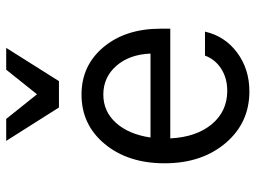

<svg xmlns="http://www.w3.org/2000/svg" viewBox="-126 -716 851 640"><g transform="rotate(-90 300.0 -395.5)"><path d="M159.2 -253.9Q163.6 -167 206.5 -115.5Q249.5 -64 317.9 -64Q359.9 -64 391.4 -84.2Q422.9 -104.5 435.1 -138.2H515.1Q500 -71.8 445.1 -31Q390.1 9.8 315.9 9.8Q210.9 9.8 143.6 -69.6Q76.2 -148.9 76.2 -272.9Q76.2 -394.5 140.4 -472.2Q204.6 -549.8 305.2 -549.8Q402.3 -549.8 463.6 -476.3Q524.9 -402.8 524.9 -286.1V-253.9ZM305.2 -477.1Q249 -477.1 210.9 -434.8Q172.9 -392.6 162.1 -319.8H441.9Q439 -390.6 400.9 -433.8Q362.8 -477.1 305.2 -477.1ZM262.2 -625 150.9 -800.8H224.1L306.2 -698.2L388.2 -800.8H460.9L350.1 -625Z"/></g></svg>

Font: CommitMono
Style: Regular
Weight: 400
Monospace: yes
Designer: Eigil Nikolajsen
Foundry: Eigil Nikolajsen
Version: Version 1.143